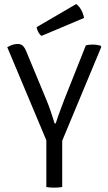

<svg xmlns="http://www.w3.org/2000/svg" viewBox="-20 -902 522 926"><path d="M203.5 -271H280V0Q272 1.5 261.8 2.2Q251.5 3 241 3Q231 3 220.8 2.2Q210.5 1.5 203.5 0ZM394 -683Q402 -685.5 411 -686.2Q420 -687 428 -687Q438 -687 447.2 -685.5Q456.5 -684 465 -682L468.5 -675.5L271 -201.5H213.5L15 -674.5Q31 -683.5 43 -686.8Q55 -690 65 -690Q81 -690 90.5 -680.8Q100 -671.5 107 -653.5L203.5 -421Q213.5 -397.5 224.8 -364.5Q236 -331.5 243.5 -306.5H248.5Q254 -323.5 262.2 -346.8Q270.5 -370 278.5 -390.8Q286.5 -411.5 290 -421.5ZM347.5 -882.5Q356.5 -876.5 364.2 -866Q372 -855.5 377.5 -842.2Q383 -829 385.5 -815.5L180.5 -729Q170.5 -736 164.2 -748.2Q158 -760.5 156.5 -771Z"/></svg>

Font: Signika Light
Style: Regular
Weight: 300
Designer: Anna Giedry
Foundry: Anna Giedry
Version: Version 2.000